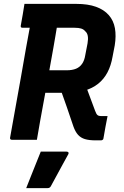

<svg xmlns="http://www.w3.org/2000/svg" viewBox="-20 -720 640 989"><path d="M413 -302Q428 -263 441.5 -225.5Q455 -188 470 -149Q476 -132 482.5 -127Q489 -122 501 -122Q505 -122 508 -122Q511 -122 515 -122H534Q528 -93 523 -65Q518 -37 513 -8Q513 -3 509 0Q505 3 500 3Q496 3 488 3Q480 3 473 3Q439 3 417.5 -3.5Q396 -10 382 -25.5Q368 -41 358 -69Q341 -119 324 -169Q307 -219 289 -268ZM106 -700Q173 -700 240 -700Q307 -700 373 -700Q433 -700 474.5 -685Q516 -670 540.5 -642Q565 -614 572 -574.5Q579 -535 571 -486L560 -429Q552 -382 533.5 -347Q515 -312 485.5 -288.5Q456 -265 415.5 -253.5Q375 -242 323 -242Q292 -242 261 -242Q230 -242 200 -242L188 -237L210 -358Q239 -358 267.5 -358Q296 -358 324 -358Q352 -358 371.5 -366Q391 -374 403 -391.5Q415 -409 419 -435L431 -497Q435 -520 432 -535.5Q429 -551 419 -559Q411 -569 398 -573Q385 -577 364 -577Q320 -577 275 -577Q230 -577 185.5 -577Q141 -577 96 -577Q90 -577 88 -580Q86 -583 87 -588Q92 -617 97 -644.5Q102 -672 106 -700ZM170 0Q137 0 106 0Q75 0 41 0Q36 0 33.5 -3Q31 -6 32 -11Q46 -92 60 -167.5Q74 -243 87 -318Q100 -393 113.5 -469.5Q127 -546 142 -625H293L276 -598Q271 -566 265.5 -535Q260 -504 255 -474Q244 -412 233 -351.5Q222 -291 211 -229Q200 -167 187 -98Q182 -71 178 -46Q174 -21 170 0ZM190 61Q213 61 235 61Q257 61 279 61Q301 61 323 61Q329 61 332 64.5Q335 68 332 74Q316 103 301.5 129.5Q287 156 273 182Q259 208 242 239Q240 243 236 246Q232 249 225 249Q205 249 176 249Q147 249 115 249Q128 216 140.5 184.5Q153 153 165.5 122Q178 91 190 61Z"/></svg>

Font: RecMonoLinear Nerd Font Mono
Style: Bold Italic
Weight: 700
Italic angle: -10°
Monospace: yes
Version: Version 1.085; ttfautohint (v1.8.4.7-5d5b);Nerd Fonts 3.2.1